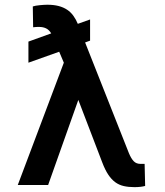

<svg xmlns="http://www.w3.org/2000/svg" viewBox="-20 -766 683 795"><path d="M53.6 0 244.3 -506.4 225.1 -551.8 97.7 -506.4V-593.8L192.1 -627.8Q182.9 -642.8 170.6 -648.6Q158.4 -654.5 142 -654.5Q137.1 -654.5 130.1 -654.3Q123.2 -654.1 117.2 -653.1L115.8 -739.3Q120.7 -741.1 128.4 -742.4Q136 -743.6 144.5 -744.5Q153.1 -745.4 161.2 -745.9Q169.4 -746.4 175.8 -746.4Q202.4 -746.4 222.7 -741.1Q242.9 -735.8 258 -725.7Q273.1 -715.6 283.7 -700.8Q294.4 -686.1 302.2 -667.3L353 -685.4V-597.7L332.4 -590.2L513.8 -131.7Q523.1 -109.4 533.7 -98.4Q544.4 -87.4 561.8 -87.4H578.8L581 3.9Q573.9 6 562.1 7.5Q550.4 8.9 536.9 8.9Q512.1 8.9 492.5 4.4Q473 0 457.2 -11.5Q441.4 -23.1 428.3 -42.8Q415.1 -62.5 403.4 -93.4L304.3 -352.3L179.3 0Z"/></svg>

Font: Cannonade Med
Style: Regular
Weight: 500
Designer: Rasmus Andersson
Foundry: rsms
Version: Version 3.012;git-f93a4a705